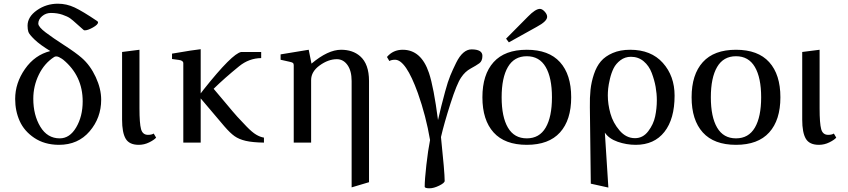

<svg xmlns="http://www.w3.org/2000/svg" viewBox="-20 -771 4583 1038"><path d="M252 -495Q196 -529 167 -557Q138 -585 133.5 -598.5Q129 -612 129 -632Q129 -680 179.5 -715.5Q230 -751 293 -751Q340 -751 383.5 -730.5Q427 -710 504 -658Q510 -655 510 -650Q510 -638 482.5 -622.5Q455 -607 439 -607Q434 -607 432 -609Q421 -618 396.5 -640.5Q372 -663 358.5 -672.5Q345 -682 317.5 -691.5Q290 -701 255 -701Q228 -701 207.5 -683.5Q187 -666 187 -643Q188 -625 227 -595.5Q266 -566 328 -526Q390 -486 422 -458Q468 -418 497.5 -354.5Q527 -291 527 -232Q527 -134 464.5 -61Q402 12 299 12H296Q220 11 165.5 -25.5Q111 -62 86.5 -116.5Q62 -171 62 -236Q62 -322 115 -398Q168 -474 252 -495ZM303 -23Q357 -23 392 -82.5Q427 -142 427 -223Q427 -361 322 -448Q321 -449 313.5 -454Q306 -459 298.5 -462.5Q291 -466 284 -466Q278 -466 273 -463Q220 -429 190 -367.5Q160 -306 160 -237Q160 -149 198 -86Q236 -23 303 -23Z M640 -124V-490L734 -502V-186Q734 -104 742.5 -73Q751 -42 780 -42Q800 -42 811 -49L824 -27Q814 -15 787 -1.5Q760 12 730 12Q679 12 659.5 -21Q640 -54 640 -124Z M1065 -239V0H971V-429Q971 -444 947 -447L910 -452V-481Q1032 -502 1065 -505V-266L1081 -287Q1235 -481 1284 -490H1392V-457Q1326 -456 1273 -413Q1193 -348 1135 -291Q1156 -267 1199.5 -214.5Q1243 -162 1263 -140Q1283 -118 1313 -87Q1343 -56 1365 -43Q1387 -30 1407 -27V0Q1345 -1 1308.5 -9.5Q1272 -18 1248 -35Q1224 -52 1193 -88Z M1649 -502 1664 -427Q1753 -502 1824 -502Q1887 -502 1927 -467Q1975 -425 1975 -333V214L1881 242V-333Q1881 -388 1858.5 -419.5Q1836 -451 1801 -451Q1755 -451 1708.5 -417.5Q1662 -384 1662 -338V0H1568V-418Q1568 -427 1564 -430.5Q1560 -434 1546 -437L1497 -448V-477Z M2085 -441 2072 -463Q2105 -502 2157 -502Q2257 -502 2299 -377Q2325 -299 2348 -122Q2359 -170 2365.5 -196Q2372 -222 2386.5 -276Q2401 -330 2414.5 -362.5Q2428 -395 2446 -431.5Q2464 -468 2485 -486Q2506 -504 2529 -504Q2588 -504 2588 -469Q2588 -441 2571.5 -429Q2555 -417 2524.5 -400.5Q2494 -384 2473 -352Q2450 -319 2415.5 -211.5Q2381 -104 2364 -30Q2384 161 2384 207Q2384 218 2354.5 232.5Q2325 247 2302 247Q2276 247 2276 238Q2276 201 2285 121Q2294 41 2305 -14Q2283 -144 2239 -268Q2174 -448 2116 -448Q2096 -448 2085 -441Z M2648.5 -55Q2588 -122 2588 -245Q2588 -368 2648.5 -435Q2709 -502 2828 -502Q2947 -502 3007.5 -435Q3068 -368 3068 -245Q3068 -122 3007.5 -55Q2947 12 2828 12Q2709 12 2648.5 -55ZM2726 -409Q2692 -351 2692 -245Q2692 -139 2726 -81Q2760 -23 2828 -23Q2896 -23 2930 -81Q2964 -139 2964 -245Q2964 -351 2930 -409Q2896 -467 2828 -467Q2760 -467 2726 -409ZM2716 -562 2835 -682Q2875 -723 2899 -723Q2911 -723 2924.5 -708.5Q2938 -694 2938 -680Q2938 -656 2882 -626L2731 -542Z M3250 -54 3269 243 3174 222 3169 -191Q3168 -244 3172.5 -286Q3177 -328 3191 -370Q3205 -412 3228.5 -439.5Q3252 -467 3292.5 -484.5Q3333 -502 3387 -502Q3500 -502 3563.5 -431Q3627 -360 3627 -254Q3627 -128 3572 -58Q3517 12 3417 12Q3367 12 3319.5 -4.5Q3272 -21 3250 -54ZM3531 -229Q3531 -265 3524.5 -301.5Q3518 -338 3503.5 -376.5Q3489 -415 3460 -439.5Q3431 -464 3391 -464Q3359 -464 3334.5 -445.5Q3310 -427 3297.5 -402Q3285 -377 3277.5 -345Q3270 -313 3268 -292.5Q3266 -272 3266 -255Q3266 -208 3280 -157.5Q3294 -107 3329.5 -65.5Q3365 -24 3413 -24Q3456 -24 3484.5 -61.5Q3513 -99 3522 -142Q3531 -185 3531 -229Z M3779.5 -55Q3719 -122 3719 -245Q3719 -368 3779.5 -435Q3840 -502 3959 -502Q4078 -502 4138.5 -435Q4199 -368 4199 -245Q4199 -122 4138.5 -55Q4078 12 3959 12Q3840 12 3779.5 -55ZM3857 -409Q3823 -351 3823 -245Q3823 -139 3857 -81Q3891 -23 3959 -23Q4027 -23 4061 -81Q4095 -139 4095 -245Q4095 -351 4061 -409Q4027 -467 3959 -467Q3891 -467 3857 -409Z M4317 -124V-490L4411 -502V-186Q4411 -104 4419.5 -73Q4428 -42 4457 -42Q4477 -42 4488 -49L4501 -27Q4491 -15 4464 -1.5Q4437 12 4407 12Q4356 12 4336.5 -21Q4317 -54 4317 -124Z"/></svg>

Font: Linguistics Pro
Style: Regular
Weight: 400
Designer: Stefan Peev, Context Ltd
Foundry: Stefan Peev, Context Ltd
Version: Version 001.000